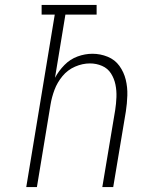

<svg xmlns="http://www.w3.org/2000/svg" viewBox="-20 -755 616 775"><path d="M86 0H129L184 -333Q189 -363 200 -392.5Q211 -422 232 -447.5Q253 -473 283 -486Q313 -499 343 -499Q369 -499 392 -489Q415 -479 428 -458.5Q441 -438 446 -413.5Q451 -389 450 -363Q449 -337 445 -311L393 0H437L488 -305Q493 -337 494 -370Q495 -403 487.5 -433.5Q480 -464 462 -489Q444 -514 414.5 -526Q385 -538 353 -538Q323 -538 293 -527Q263 -516 240 -492.5Q217 -469 202 -441L244 -696H370V-735H148V-696H201Z"/></svg>

Font: Iosevka Sparkle Extralight
Style: Italic
Weight: 200
Italic angle: -9°
Designer: Belleve Invis
Foundry: Belleve Invis
Version: Version 4.5.0; ttfautohint (v1.8.3)